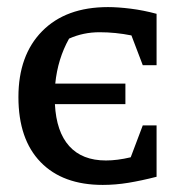

<svg xmlns="http://www.w3.org/2000/svg" viewBox="-20 -514 522 542"><path d="M270 8Q157 8 94.5 -56.5Q32 -121 32 -240Q32 -358 99 -426Q166 -494 285 -494Q313 -494 349 -489.5Q385 -485 422 -475V-330H383L351 -414Q306 -423 261 -423Q238 -423 216.5 -418.5Q195 -414 175 -405Q143 -348 136 -278H334V-220H135Q139 -142 175.5 -101.5Q212 -61 279 -61Q311 -61 349 -70L383 -160H422V-15Q379 -4 342.5 2Q306 8 270 8Z"/></svg>

Font: Piazzolla Medium
Style: Regular
Weight: 500
Designer: Juan Pablo del Peral
Foundry: Huerta Tipografica
Version: Version 1.330